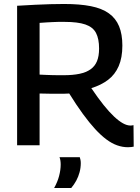

<svg xmlns="http://www.w3.org/2000/svg" viewBox="-20 -730 704 965"><path d="M623 10Q596 10 569 0.5Q542 -9 514.5 -29.5Q487 -50 458 -81.5Q429 -113 396.5 -157.5Q364 -202 328 -260Q319 -259 304 -259Q289 -259 280 -259Q257 -259 230.5 -259Q204 -259 179 -260V0H66V-701Q115 -704 156 -706Q197 -708 232.5 -709Q268 -710 302 -710Q381 -710 436.5 -699Q492 -688 527 -663Q562 -638 578.5 -598Q595 -558 595 -501Q595 -440 576.5 -397.5Q558 -355 523 -328.5Q488 -302 439 -287Q472 -238 500.5 -202.5Q529 -167 553 -144.5Q577 -122 597.5 -110.5Q618 -99 636 -99Q638 -99 643 -99.5Q648 -100 651 -101L652 7Q647 8 640 9Q633 10 623 10ZM301 -352Q346 -352 379.5 -359Q413 -366 435 -381.5Q457 -397 467.5 -422.5Q478 -448 478 -486Q478 -535 462.5 -564.5Q447 -594 409 -607Q371 -620 305 -620Q286 -620 272 -620Q258 -620 244.5 -619Q231 -618 215.5 -617.5Q200 -617 179 -615V-355Q197 -354 212 -353.5Q227 -353 242 -352.5Q257 -352 271.5 -352Q286 -352 301 -352ZM252 215Q269 185 277 154.5Q285 124 285 97Q285 86 283.5 76.5Q282 67 279 60H381Q383 66 384.5 73.5Q386 81 386 90Q386 113 380 135.5Q374 158 363.5 177.5Q353 197 338 215Z"/></svg>

Font: Georama ExtraCondensed Thin Medium
Style: Regular
Weight: 500
Version: Version 1.001